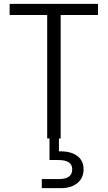

<svg xmlns="http://www.w3.org/2000/svg" viewBox="-20 -719 560 997"><path d="M286 0V67Q345 65 379.5 89.5Q414 114 414 160Q414 205 382 231.5Q350 258 297 258H197V211H283Q320 211 337.5 198.5Q355 186 355 160Q355 112 283 112H237V0H225V-641H30V-699H489V-641H295V0Z"/></svg>

Font: Poppins-tnum Light
Style: Regular
Weight: 300
Designer: Ninad Kale (Devanagari), Jonny Pinhorn (Latin)
Foundry: Indian Type Foundry
Version: Version 4.004